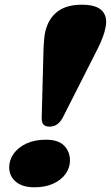

<svg xmlns="http://www.w3.org/2000/svg" viewBox="-20 -784 471 815"><path d="M327.5 -764Q390 -764 414 -737.5Q438 -711 427.5 -665.5Q425 -650 416.5 -627Q408 -604 397 -582L246 -284Q235 -264.5 221.5 -255.5Q208 -246.5 190 -246.5Q172.5 -246.5 164.5 -255.5Q156.5 -264.5 157 -284.5L165 -584.5Q166 -603 167.8 -621.2Q169.5 -639.5 173 -653Q186.5 -706.5 224.5 -735.2Q262.5 -764 327.5 -764ZM126.5 11Q74.5 11 46.8 -13Q19 -37 19 -73.5Q19 -104.5 37.8 -131.2Q56.5 -158 91.5 -174.5Q126.5 -191 175 -191Q227.5 -191 252.2 -165.8Q277 -140.5 277 -102.5Q277 -72.5 258.8 -46.5Q240.5 -20.5 206.8 -4.8Q173 11 126.5 11Z"/></svg>

Font: Fraunces
Style: Italic
Weight: 900
Italic angle: -16°
Version: Version 1.000;[0bf87f6ff]